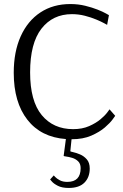

<svg xmlns="http://www.w3.org/2000/svg" viewBox="-20 -679 610 950"><path d="M320 251Q287 251 266.5 240.5Q246 230 237 219.5Q228 209 228 209L246 189Q246 189 253.5 197Q261 205 276 213Q291 221 313 221Q379 221 379 153Q379 131 366.5 119Q354 107 337 102Q320 97 307.5 95.5Q295 94 295 92L306 9Q183 0 115.5 -86.5Q48 -173 48 -319Q48 -423 82.5 -499.5Q117 -576 180 -617.5Q243 -659 328 -659Q367 -659 401.5 -650.5Q436 -642 462.5 -631.5Q489 -621 504 -612.5Q519 -604 519 -604L510 -556Q510 -556 495.5 -564Q481 -572 456 -582.5Q431 -593 400 -601Q369 -609 336 -609Q241 -609 185 -537Q129 -465 129 -321Q129 -179 186.5 -109.5Q244 -40 342 -40Q387 -40 421 -55Q455 -70 477.5 -89Q500 -108 511 -123Q522 -138 522 -138L550 -106Q550 -106 537.5 -88.5Q525 -71 499 -48.5Q473 -26 432 -8Q391 10 334 10L328 69Q328 71 342.5 74Q357 77 376 85Q395 93 409.5 109.5Q424 126 424 155Q424 198 398 224.5Q372 251 320 251Z"/></svg>

Font: Arsenal SC
Style: Regular
Weight: 400
Designer: Andrij Shevchenko
Foundry: Stairsfor
Version: Version 2.001; ttfautohint (v1.8.4.7-5d5b)